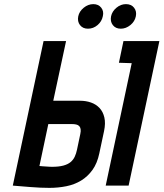

<svg xmlns="http://www.w3.org/2000/svg" viewBox="-20 -899 792 930"><path d="M432 -879Q407 -879 385.5 -861.5Q364 -844 359 -820Q354 -795 367.5 -777.5Q381 -760 406 -760Q432 -760 452.5 -777.5Q473 -795 478 -820Q484 -844 470.5 -861.5Q457 -879 432 -879ZM590 -879Q565 -879 544 -861.5Q523 -844 518 -820Q513 -795 526.5 -777.5Q540 -760 565 -760Q590 -760 611.5 -777.5Q633 -795 638 -820Q643 -844 629.5 -861.5Q616 -879 590 -879ZM556 -595 618 -593 492 0H603L752 -700H578ZM368 -411H238L300 -700H191L42 0Q42 0 53.5 1Q65 2 84.5 3.5Q104 5 127.5 7Q151 9 175 10Q199 11 219 11Q262 11 301.5 3Q341 -5 373 -24.5Q405 -44 428 -76Q451 -108 461 -156L484 -264Q492 -302 485.5 -330Q479 -358 462 -376Q445 -394 420.5 -402.5Q396 -411 368 -411ZM353 -174Q349 -155 342 -140Q335 -125 322 -114Q309 -103 287 -97Q265 -91 231 -91Q226 -91 218.5 -91.5Q211 -92 202.5 -92.5Q194 -93 187 -93.5Q180 -94 175.5 -94.5Q171 -95 171 -95L214 -298H329Q340 -298 349 -296Q358 -294 363.5 -288.5Q369 -283 370.5 -273.5Q372 -264 369 -250Z"/></svg>

Font: Advent Pro
Style: Bold Italic
Weight: 700
Italic angle: -12°
Designer: VivaRado, Andreas Kalpakidis
Foundry: VivaRado, Andreas Kalpakidis
Version: Version 3.000